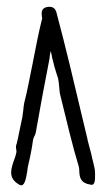

<svg xmlns="http://www.w3.org/2000/svg" viewBox="-20 -1025 320 571"><path d="M121.1 -1004.4C103 -1001 102.1 -989.3 105.5 -970.7C94.7 -928.2 85.9 -881.3 76.7 -834.5C67.9 -792 61 -752.9 52.2 -719.7V-720.2C51.3 -716.3 49.8 -704.1 48.8 -693.8C47.9 -687.5 46.4 -677.2 46.9 -678.7L38.6 -639.2C34.7 -621.1 32.2 -606 29.3 -596.2V-597.2C26.9 -591.3 27.3 -585.9 28.3 -580.6C28.8 -577.1 29.3 -574.7 28.8 -572.3C27.3 -565.9 25.9 -559.1 22.9 -552.2C18.6 -539.6 13.2 -525.4 13.2 -512.2C13.2 -498 19.5 -485.4 38.6 -475.1C53.7 -467.8 57.6 -496.1 61 -515.1C62 -520.5 62 -526.4 63 -529.8C69.8 -557.6 75.2 -585.9 78.1 -607.9C79.1 -613.8 81.1 -617.2 82.5 -620.6V-620.1C84.5 -623.5 85.4 -627.4 86.4 -630.9C99.6 -706.1 112.3 -774.4 125 -838.9L127 -849.6C127.4 -856.9 129.4 -866.7 130.9 -873.5C132.3 -868.7 133.3 -862.8 134.3 -857.9C134.3 -855.5 135.7 -850.1 137.2 -845.7C141.6 -824.7 151.9 -794.4 152.8 -791.5V-792C154.3 -785.2 155.3 -774.9 156.2 -765.1C157.2 -756.3 156.7 -750.5 160.2 -738.3C176.3 -671.9 197.3 -584.5 214.4 -529.3C215.3 -525.9 215.8 -520.5 215.8 -515.6C216.8 -498.5 218.3 -480.5 250.5 -475.6C263.7 -473.1 262.7 -492.7 262.7 -509.3C262.7 -520.5 260.3 -528.8 258.3 -537.6C257.3 -541 254.9 -553.2 254.4 -552.7C252.4 -564.9 248.5 -578.1 245.1 -590.8L239.7 -611.8L240.2 -611.3L224.6 -676.3C199.7 -782.2 174.3 -889.2 147.5 -989.3C144 -1000.5 136.2 -1006.3 122.1 -1004.4Z"/></svg>

Font: Amatic Mod Bold ONEptTWO
Style: Bold
Weight: 700
Designer: David Occhino Design
Foundry: David Occhino Design
Version: Version 1.2